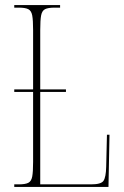

<svg xmlns="http://www.w3.org/2000/svg" viewBox="-20 -734 488 754"><path d="M36 0V-10H54Q79 -10 91 -16Q103 -22 106.5 -40.5Q110 -59 110 -98V-373H36V-383H110V-616Q110 -655 106.5 -673.5Q103 -692 91 -698Q79 -704 54 -704H36V-714H216V-704H194Q169 -704 157 -698Q145 -692 141.5 -673.5Q138 -655 138 -616V-383H239V-373H138V-10H338Q377 -10 386.5 -24Q396 -38 397 -79L400 -205H410L406 0Z"/></svg>

Font: Noto Serif Display ExtraCondensed Thin
Style: Regular
Weight: 100
Width: 2
Designer: Monotype Design Team
Foundry: Monotype Imaging Inc.
Version: Version 2.009